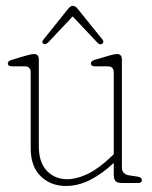

<svg xmlns="http://www.w3.org/2000/svg" viewBox="-20 -608 506 638"><path d="M82 -115V-366.5Q82 -387.5 63 -387.5H20.5Q6 -387.5 6 -397.5Q6 -405.5 20 -409.5L67.5 -423.5Q85 -428.5 92.5 -428.5Q109 -428.5 109 -410.5V-122.5Q109 -68.5 135.5 -40.5Q162 -12.5 203.5 -12.5Q234.5 -12.5 270.8 -29.8Q307 -47 348.5 -86.5L358 -95.5V-366.5Q358 -387.5 339 -387.5H296.5Q282 -387.5 282 -397.5Q282 -405.5 296 -409.5L343.5 -423.5Q361 -428.5 368.5 -428.5Q385 -428.5 385 -410.5V-52Q385 -28.5 411 -25L437.5 -21Q451.5 -19 451.5 -9Q451.5 0 437.5 0H385.5Q370 0 364 -6Q358 -12 358 -30V-66.5Q319 -30 279.2 -10Q239.5 10 199.5 10Q148.5 10 115.2 -22.5Q82 -55 82 -115ZM140.5 -467.5Q131 -458 124 -462.5Q117 -467.5 124.5 -476.5L207 -579.5Q214.5 -588.5 221 -588.5Q230.5 -588.5 237.5 -579.5L320.5 -476.5Q327 -468.5 319.5 -462.5Q312.5 -457 302.5 -467.5L221.5 -553.5Z"/></svg>

Font: Fraunces 144pt S100 Thin
Style: Regular
Weight: 100
Version: Version 1.000; ttfautohint (v1.8.3)